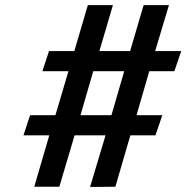

<svg xmlns="http://www.w3.org/2000/svg" viewBox="-20 -742 757 763"><path d="M700.2 -539.1H596.7L651.4 -721.7H550.8L497.1 -539.1H375L428.7 -721.7H329.1L275.4 -539.1H174.8L148.4 -459H252L200.2 -284.2H99.6L73.2 -204.1H175.8L116.2 0H215.8L276.4 -204.1H399.4L337.9 1L438.5 0L498 -204.1H597.7L625 -284.2H522.5L573.2 -459H672.9ZM473.6 -459 422.9 -284.2H299.8L350.6 -459Z"/></svg>

Font: FreeUniversal
Style: BoldItalic
Weight: 700
Italic angle: -11°
Version: Version 1.001